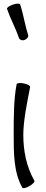

<svg xmlns="http://www.w3.org/2000/svg" viewBox="-20 -996 246 1038"><path d="M18 -948C36 -895 64 -845 82 -792C85 -781 100 -775 113 -780C127 -785 135 -797 132 -808C114 -862 107 -918 89 -972C87 -978 69 -978 50 -971C30 -965 16 -954 18 -948ZM70 -541C54 -461 54 -358 54 -267C54 -168 54 -63 101 19C104 24 121 21 139 10C157 0 169 -13 166 -19C123 -94 106 -180 106 -267C106 -342 126 -440 143 -526C145 -532 129 -541 109 -545C89 -549 71 -547 70 -541Z"/></svg>

Font: Nupuram Light
Style: Regular
Weight: 300
Designer: Santhosh Thottingal (santhosh.thottingal@gmail.com)
Foundry: SMC
Version: Version 1.000